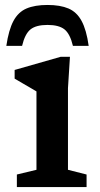

<svg xmlns="http://www.w3.org/2000/svg" viewBox="-20 -754 404 774"><path d="M262 -525 254 -398.5V-69.5L329 -50.5V0H48V-50.5L127 -69.5V-385.5Q121.5 -389 106.2 -397.8Q91 -406.5 72.8 -417.2Q54.5 -428 39 -437V-472L224.5 -525ZM171.5 -653.5Q125.5 -653.5 103 -635.5Q80.5 -617.5 69 -569H5.5Q15 -633.5 34.2 -669.5Q53.5 -705.5 87 -719.8Q120.5 -734 171.5 -734Q222.5 -734 256 -719.8Q289.5 -705.5 309 -669.5Q328.5 -633.5 337.5 -569H274Q262.5 -617.5 240 -635.5Q217.5 -653.5 171.5 -653.5Z"/></svg>

Font: Newsreader 6pt Medium
Style: Regular
Weight: 500
Designer: Hugues Gentile
Foundry: Production Type
Version: Version 1.003; ttfautohint (v1.8.3)